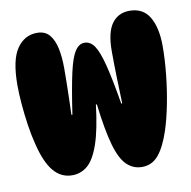

<svg xmlns="http://www.w3.org/2000/svg" viewBox="-73 -698 775 779"><g transform="rotate(-10 314.0 -308.5)"><path d="M10 -406Q10 -510 41.5 -556Q73 -602 125 -602Q158 -602 176 -580.5Q194 -559 201.5 -523Q209 -487 209 -442Q209 -417 208.5 -383.5Q208 -350 207 -315Q206 -280 205 -250H209Q225 -358 238.5 -418.5Q252 -479 268.5 -504Q285 -529 307 -529Q332 -529 348.5 -504.5Q365 -480 380 -421Q395 -362 412 -260H416Q414 -313 412.5 -370.5Q411 -428 411 -476Q411 -553 437 -589Q463 -625 510 -625Q566 -625 592 -580.5Q618 -536 618 -461Q618 -406 611.5 -343.5Q605 -281 593.5 -223Q582 -165 568 -122Q547 -58 520 -25Q493 8 451 8Q415 8 388.5 -17.5Q362 -43 344.5 -104.5Q327 -166 314 -274H310Q298 -173 278 -114.5Q258 -56 230.5 -32Q203 -8 166 -8Q121 -8 90 -44.5Q59 -81 40 -159Q30 -198 23.5 -242.5Q17 -287 13.5 -330Q10 -373 10 -406Z"/></g></svg>

Font: DynaPuff Condensed
Style: Bold
Weight: 700
Width: 3
Designer: Toshi Omagari, Jennifer Daniel
Foundry: Google Fonts
Version: Version 2.000; ttfautohint (v1.8.4.7-5d5b)